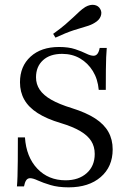

<svg xmlns="http://www.w3.org/2000/svg" viewBox="-20 -781 547 812"><path d="M270.2 11.3Q225.8 11.3 193.5 1.6Q161.3 -8.1 140.3 -17.7Q119.4 -27.4 107.3 -27.4Q96.8 -27.4 90.7 -18.5Q84.7 -9.7 81.5 7.3H51.6Q53.2 -9.7 54 -35.1Q54.8 -60.5 55.2 -100.4Q55.6 -140.3 55.6 -200H85.5Q91.1 -116.9 137.9 -67.7Q184.7 -18.5 257.3 -18.5Q312.9 -18.5 346.8 -48.8Q380.6 -79 380.6 -129.8Q380.6 -161.3 365.7 -184.7Q350.8 -208.1 319.4 -226.6Q287.9 -245.2 237.1 -260.5Q177.4 -278.2 139.1 -302.8Q100.8 -327.4 82.7 -359.7Q64.5 -391.9 64.5 -433.1Q64.5 -500.8 109.3 -541.5Q154 -582.3 229.8 -582.3Q270.2 -582.3 298 -573Q325.8 -563.7 344.4 -554.4Q362.9 -545.2 375.8 -545.2Q385.5 -545.2 391.9 -553.2Q398.4 -561.3 401.6 -578.2H431.5Q429.8 -560.5 429 -538.7Q428.2 -516.9 427.8 -484.3Q427.4 -451.6 427.4 -400.8H397.6Q393.5 -446.8 372.6 -480.6Q351.6 -514.5 318.5 -533.9Q285.5 -553.2 242.7 -553.2Q191.1 -553.2 161.7 -526.2Q132.3 -499.2 132.3 -454Q132.3 -425 148 -401.6Q163.7 -378.2 196.8 -359.3Q229.8 -340.3 284.7 -323.4Q344.4 -304.8 382.3 -280.2Q420.2 -255.6 438.3 -223.4Q456.5 -191.1 456.5 -149.2Q456.5 -75.8 406 -32.3Q355.6 11.3 270.2 11.3ZM214.5 -621.8 204.8 -637.9Q235.5 -659.7 255.6 -677Q275.8 -694.4 290.3 -708.1Q304.8 -721.8 316.5 -732.7Q328.2 -743.5 341.1 -751.6Q361.3 -762.9 378.6 -760.1Q396 -757.3 404 -742.7Q412.1 -729 406 -712.5Q400 -696 380.6 -684.7Q365.3 -675 343.5 -669Q321.8 -662.9 290.7 -652.8Q259.7 -642.7 214.5 -621.8Z"/></svg>

Font: Playfair 5pt SemiExpanded Light Light
Style: Regular
Weight: 300
Version: Version 2.203